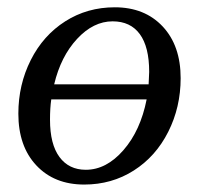

<svg xmlns="http://www.w3.org/2000/svg" viewBox="-20 -491 540 521"><path d="M208.5 9.8Q127.4 9.8 78.6 -42.2Q29.8 -94.2 29.8 -182.6Q29.8 -261.2 63.5 -328.1Q97.2 -395 157 -433.1Q216.8 -471.2 291.5 -471.2Q372.6 -471.2 421.4 -419.2Q470.2 -367.2 470.2 -278.8Q470.2 -200.2 436.5 -133.3Q402.8 -66.4 343 -28.3Q283.2 9.8 208.5 9.8ZM115.7 -166Q115.7 -99.6 141.4 -64.9Q167 -30.3 212.9 -30.3Q268.6 -30.3 314.9 -83.5Q361.3 -136.7 377.9 -221.2H119.1Q115.7 -198.2 115.7 -166ZM384.8 -295.9Q384.8 -363.8 359.4 -398.4Q334 -433.1 285.6 -433.1Q233.4 -433.1 189.2 -385.5Q145 -337.9 127 -262.2H383.3Z"/></svg>

Font: Liberation Serif
Style: Italic
Weight: 400
Italic angle: -16.333°
Designer: Steve Matteson
Foundry: Ascender Corporation
Version: Version 2.1.5